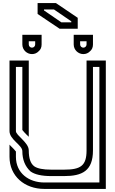

<svg xmlns="http://www.w3.org/2000/svg" viewBox="-20 -1226 748 1246"><path d="M666.7 -833.3H541.7V-250C541.7 -150 503 -125 395.8 -125H312.5C259.4 -125 222.9 -132.3 202.1 -146.9C178.1 -164.6 166.7 -199 166.7 -250C166.7 -301.7 83.3 -346.9 83.3 -375V-791.7H125V-382.3C143.8 -358.8 158.1 -347.1 166.7 -338.5V-833.3H41.7V-375C41.7 -320 125 -284.5 125 -245.3C125 -190.2 142.7 -145.9 178.1 -113.5C205.2 -93.8 250 -83.3 312.5 -83.3H395.8C513.1 -83.3 583.3 -116.7 583.3 -250V-791.7H625V-41.7H267.7C167.4 -41.7 83.3 -102.2 83.3 -208.3V-242.7C83.3 -243.8 83.3 -243.8 82.3 -243.8C68 -262.8 48.8 -278 41.7 -287.5V-208.3C41.7 -83.3 139.2 0 267.7 0H666.7ZM520.8 -875C537.5 -875 553.1 -881.3 564.6 -893.8C577.1 -904.2 583.3 -918.8 583.3 -937.5V-1000H458.3V-937.5C458.3 -901.9 487.8 -875 520.8 -875ZM520.8 -916.7C510.4 -916.7 500 -925 500 -937.5V-958.3H541.7V-937.5C541.7 -927.1 533.3 -916.7 520.8 -916.7ZM187.5 -875C204.2 -875 219.8 -881.3 231.3 -893.8C243.8 -904.2 250 -918.8 250 -937.5V-1000H125V-937.5C125 -901.9 154.5 -875 187.5 -875ZM187.5 -916.7C177.1 -916.7 166.7 -925 166.7 -937.5V-958.3H208.3V-937.5C208.3 -927.1 200 -916.7 187.5 -916.7ZM224 -1135.4 366.7 -1039.6H484.4V-1110.4L342.7 -1206.2H224ZM442.7 -1081.2H378.1L265.6 -1158.3V-1164.6H330.2L442.7 -1087.5Z"/></svg>

Font: Sportrop
Style: Regular
Weight: 500
Version: Version 0.9